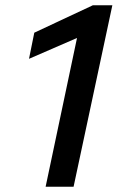

<svg xmlns="http://www.w3.org/2000/svg" viewBox="-20 -708 480 728"><path d="M153 0 272 -564 90 -485 110 -584 332 -688H406L259 0Z"/></svg>

Font: Saira Expanded Medium
Style: Italic
Weight: 500
Width: 7
Italic angle: -12°
Designer: Hector Gatti with collaboration of the Omnibus-Type team
Foundry: Omnibus-Type
Version: Version 1.101